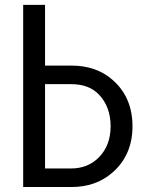

<svg xmlns="http://www.w3.org/2000/svg" viewBox="-20 -752 626 772"><path d="M73.2 0V-732.4H161.1V-488.3H266.6Q366.7 -488.3 431.6 -431.6Q512.7 -361.8 512.7 -244.1Q512.7 -128.4 432.1 -58.1Q365.7 0 266.6 0ZM161.1 -74.7H266.6Q332.5 -74.7 376.5 -118.2Q424.8 -166.5 424.8 -244.1Q424.8 -321.8 378.4 -371.1Q338.4 -413.6 266.6 -413.6H161.1Z"/></svg>

Font: Consola Mono
Style: Book
Weight: 400
Monospace: yes
Designer: Wojciech Kalinowski "wmk69" (wmk69@o2.pl)
Foundry: Wojciech Kalinowski "wmk69" (wmk69@o2.pl)
Version: Version 2.1.0